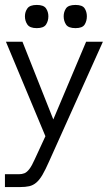

<svg xmlns="http://www.w3.org/2000/svg" viewBox="-23 -576 450 778"><path d="M-3 182V130H53Q66 130 76 126Q86 122 96 109Q106 96 118 69L161 -24L1 -407H68L193 -92L326 -407H394L176 78Q161 112 149 132.5Q137 153 124 164Q111 175 95.5 178.5Q80 182 58 182ZM126 -462Q98 -462 88 -476.5Q78 -491 78 -510Q78 -528 88 -542Q98 -556 126 -556Q154 -556 163.5 -542Q173 -528 173 -510Q173 -491 163.5 -476.5Q154 -462 126 -462ZM283 -462Q254 -462 244.5 -476.5Q235 -491 235 -510Q235 -528 244.5 -542Q254 -556 283 -556Q311 -556 320 -542Q329 -528 329 -510Q329 -491 320 -476.5Q311 -462 283 -462Z"/></svg>

Font: Darker Grotesque Light Medium
Style: Regular
Weight: 500
Version: Version 1.000;gftools[0.9.28]